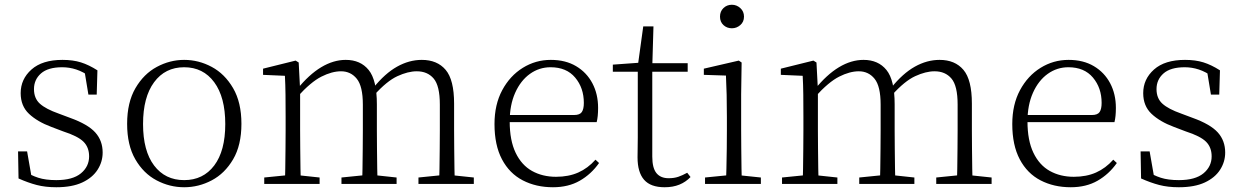

<svg xmlns="http://www.w3.org/2000/svg" viewBox="-20 -774 5227 808"><path d="M217 14Q171 14 134.5 4.5Q98 -5 58 -23L56 -137H94L115 -17L83 -18V-54Q110 -36 141 -26Q172 -16 217 -16Q286 -16 320.5 -44.5Q355 -73 355 -116Q355 -154 331.5 -177.5Q308 -201 246 -221L196 -240Q137 -262 102 -295Q67 -328 67 -382Q67 -441 112.5 -481.5Q158 -522 243 -522Q287 -522 320.5 -511.5Q354 -501 390 -478L387 -376H352L334 -485L361 -483V-450Q330 -472 301 -481.5Q272 -491 242 -491Q182 -491 152.5 -465Q123 -439 123 -399Q123 -360 148 -337.5Q173 -315 227 -296L275 -278Q350 -251 381 -216.5Q412 -182 412 -132Q412 -93 390.5 -59.5Q369 -26 326 -6Q283 14 217 14Z M755 14Q694 14 639 -15Q584 -44 549.5 -103.5Q515 -163 515 -253Q515 -343 550 -403Q585 -463 640 -492.5Q695 -522 755 -522Q816 -522 871 -492.5Q926 -463 961 -403Q996 -343 996 -253Q996 -163 961 -103.5Q926 -44 871 -15Q816 14 755 14ZM755 -16Q835 -16 881.5 -77.5Q928 -139 928 -252Q928 -365 881.5 -428Q835 -491 755 -491Q675 -491 628.5 -428Q582 -365 582 -252Q582 -139 628.5 -77.5Q675 -16 755 -16Z M1092 0V-27L1202 -38H1222L1325 -27V0ZM1179 0Q1180 -24 1180.5 -64.5Q1181 -105 1181.5 -149Q1182 -193 1182 -226V-282Q1182 -333 1181.5 -375.5Q1181 -418 1179 -455L1087 -459V-485L1224 -519L1237 -511L1243 -396V-393V-226Q1243 -193 1243.5 -149Q1244 -105 1244.5 -64.5Q1245 -24 1246 0ZM1417 0V-27L1526 -38H1547L1649 -27V0ZM1504 0Q1505 -24 1505.5 -64Q1506 -104 1506.5 -148Q1507 -192 1507 -226V-334Q1507 -411 1481.5 -442.5Q1456 -474 1415 -474Q1377 -474 1332.5 -451.5Q1288 -429 1232 -367L1221 -398H1230Q1280 -460 1331.5 -491Q1383 -522 1435 -522Q1497 -522 1531.5 -479.5Q1566 -437 1566 -335V-226Q1566 -192 1566.5 -148Q1567 -104 1567.5 -64Q1568 -24 1569 0ZM1741 0V-27L1850 -38H1870L1974 -27V0ZM1827 0Q1829 -24 1829.5 -64Q1830 -104 1830.5 -148Q1831 -192 1831 -226V-334Q1831 -413 1805 -443.5Q1779 -474 1734 -474Q1697 -474 1652.5 -453.5Q1608 -433 1555 -374L1543 -404H1551Q1600 -465 1651 -493.5Q1702 -522 1755 -522Q1820 -522 1855.5 -480Q1891 -438 1891 -338V-226Q1891 -192 1891.5 -148Q1892 -104 1892.5 -64Q1893 -24 1894 0Z M2307 14Q2236 14 2180 -15Q2124 -44 2092.5 -103.5Q2061 -163 2061 -252Q2061 -334 2093.5 -394.5Q2126 -455 2180 -488.5Q2234 -522 2298 -522Q2360 -522 2404.5 -495.5Q2449 -469 2473 -423.5Q2497 -378 2497 -320Q2497 -283 2491 -260H2091V-290H2396Q2420 -290 2428.5 -302.5Q2437 -315 2437 -341Q2437 -404 2400.5 -447.5Q2364 -491 2297 -491Q2249 -491 2210 -463Q2171 -435 2148 -383.5Q2125 -332 2125 -263Q2125 -183 2150 -131Q2175 -79 2219 -54.5Q2263 -30 2320 -30Q2373 -30 2413.5 -48Q2454 -66 2486 -102L2501 -88Q2468 -41 2420 -13.5Q2372 14 2307 14Z M2694 -472V-508H2874V-472ZM2777 14Q2718 14 2690.5 -17.5Q2663 -49 2663 -112Q2663 -135 2663.5 -152.5Q2664 -170 2664 -196V-472H2559V-502L2684 -511L2664 -496L2687 -663H2730L2725 -493V-481V-115Q2725 -67 2742.5 -45.5Q2760 -24 2794 -24Q2817 -24 2834.5 -30Q2852 -36 2872 -47L2886 -29Q2866 -8 2839 3Q2812 14 2777 14Z M2947 0V-27L3058 -38H3077L3182 -27V0ZM3035 0Q3036 -24 3037 -64.5Q3038 -105 3038.5 -149Q3039 -193 3039 -226V-281Q3039 -332 3038 -375Q3037 -418 3035 -456L2942 -459V-485L3089 -519L3101 -511L3099 -377V-226Q3099 -193 3099.5 -149Q3100 -105 3100.5 -64.5Q3101 -24 3102 0ZM3060 -655Q3039 -655 3024.5 -668.5Q3010 -682 3010 -704Q3010 -726 3024.5 -740Q3039 -754 3060 -754Q3080 -754 3095.5 -740Q3111 -726 3111 -704Q3111 -682 3095.5 -668.5Q3080 -655 3060 -655Z M3271 0V-27L3381 -38H3401L3504 -27V0ZM3358 0Q3359 -24 3359.5 -64.5Q3360 -105 3360.5 -149Q3361 -193 3361 -226V-282Q3361 -333 3360.5 -375.5Q3360 -418 3358 -455L3266 -459V-485L3403 -519L3416 -511L3422 -396V-393V-226Q3422 -193 3422.5 -149Q3423 -105 3423.5 -64.5Q3424 -24 3425 0ZM3596 0V-27L3705 -38H3726L3828 -27V0ZM3683 0Q3684 -24 3684.5 -64Q3685 -104 3685.5 -148Q3686 -192 3686 -226V-334Q3686 -411 3660.5 -442.5Q3635 -474 3594 -474Q3556 -474 3511.5 -451.5Q3467 -429 3411 -367L3400 -398H3409Q3459 -460 3510.5 -491Q3562 -522 3614 -522Q3676 -522 3710.5 -479.5Q3745 -437 3745 -335V-226Q3745 -192 3745.5 -148Q3746 -104 3746.5 -64Q3747 -24 3748 0ZM3920 0V-27L4029 -38H4049L4153 -27V0ZM4006 0Q4008 -24 4008.5 -64Q4009 -104 4009.5 -148Q4010 -192 4010 -226V-334Q4010 -413 3984 -443.5Q3958 -474 3913 -474Q3876 -474 3831.5 -453.5Q3787 -433 3734 -374L3722 -404H3730Q3779 -465 3830 -493.5Q3881 -522 3934 -522Q3999 -522 4034.5 -480Q4070 -438 4070 -338V-226Q4070 -192 4070.5 -148Q4071 -104 4071.5 -64Q4072 -24 4073 0Z M4486 14Q4415 14 4359 -15Q4303 -44 4271.5 -103.5Q4240 -163 4240 -252Q4240 -334 4272.5 -394.5Q4305 -455 4359 -488.5Q4413 -522 4477 -522Q4539 -522 4583.5 -495.5Q4628 -469 4652 -423.5Q4676 -378 4676 -320Q4676 -283 4670 -260H4270V-290H4575Q4599 -290 4607.5 -302.5Q4616 -315 4616 -341Q4616 -404 4579.5 -447.5Q4543 -491 4476 -491Q4428 -491 4389 -463Q4350 -435 4327 -383.5Q4304 -332 4304 -263Q4304 -183 4329 -131Q4354 -79 4398 -54.5Q4442 -30 4499 -30Q4552 -30 4592.5 -48Q4633 -66 4665 -102L4680 -88Q4647 -41 4599 -13.5Q4551 14 4486 14Z M4941 14Q4895 14 4858.5 4.5Q4822 -5 4782 -23L4780 -137H4818L4839 -17L4807 -18V-54Q4834 -36 4865 -26Q4896 -16 4941 -16Q5010 -16 5044.5 -44.5Q5079 -73 5079 -116Q5079 -154 5055.5 -177.5Q5032 -201 4970 -221L4920 -240Q4861 -262 4826 -295Q4791 -328 4791 -382Q4791 -441 4836.5 -481.5Q4882 -522 4967 -522Q5011 -522 5044.5 -511.5Q5078 -501 5114 -478L5111 -376H5076L5058 -485L5085 -483V-450Q5054 -472 5025 -481.5Q4996 -491 4966 -491Q4906 -491 4876.5 -465Q4847 -439 4847 -399Q4847 -360 4872 -337.5Q4897 -315 4951 -296L4999 -278Q5074 -251 5105 -216.5Q5136 -182 5136 -132Q5136 -93 5114.5 -59.5Q5093 -26 5050 -6Q5007 14 4941 14Z"/></svg>

Font: Noto Serif SC ExtraLight ExtraLight
Style: Regular
Weight: 250
Version: Version 2.002-H1;hotconv 1.1.0;makeotfexe 2.6.0